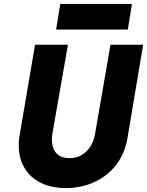

<svg xmlns="http://www.w3.org/2000/svg" viewBox="-20 -927 747 975"><path d="M158 -700 78 -230Q68 -150 95 -92Q122 -34 179 -3Q236 28 314 28Q394 28 460.5 -3Q527 -34 571 -91.5Q615 -149 628 -230L707 -700H541L462 -243Q456 -210 438.5 -182.5Q421 -155 393.5 -139Q366 -123 329 -124Q294 -125 274 -141.5Q254 -158 247.5 -185Q241 -212 245 -242L325 -700ZM265 -777H629L650 -907H286Z"/></svg>

Font: Jost
Style: Bold Italic
Weight: 700
Italic angle: -5°
Version: Version 3.710